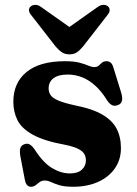

<svg xmlns="http://www.w3.org/2000/svg" viewBox="-20 -736 550 770"><path d="M260.5 -40.5Q292 -40.5 308.2 -55.5Q324.5 -70.5 324.5 -92.5Q324.5 -106 318.8 -117.2Q313 -128.5 295.5 -138Q278 -147.5 242.5 -155Q157.5 -170.5 112.2 -195.5Q67 -220.5 50.2 -253.8Q33.5 -287 33.5 -328Q33.5 -403.5 86.2 -447Q139 -490.5 240.5 -490.5Q276.5 -490.5 298.2 -484.8Q320 -479 333.8 -473Q347.5 -467 358 -467Q369.5 -467 376 -473Q382.5 -479 389.2 -484.8Q396 -490.5 407.5 -490.5Q416.5 -490.5 423.8 -484.8Q431 -479 435.5 -463L465 -367.5Q472 -346 469.2 -332.8Q466.5 -319.5 453 -314.5Q439.5 -309.5 429.5 -314.2Q419.5 -319 410 -333Q387.5 -369.5 362 -392.5Q336.5 -415.5 309 -426.2Q281.5 -437 251.5 -437Q213.5 -437 194.2 -422Q175 -407 175 -381.5Q175 -366.5 183 -354.5Q191 -342.5 214 -332.8Q237 -323 280.5 -313.5Q349.5 -300 389.8 -276.8Q430 -253.5 447.5 -220.2Q465 -187 465 -142Q465 -95.5 440.5 -60.5Q416 -25.5 372.8 -6.2Q329.5 13 273.5 13Q239 13 218.5 6.8Q198 0.5 184.8 -5.8Q171.5 -12 159.5 -12Q147.5 -12 139 -5.8Q130.5 0.5 122.8 6.8Q115 13 104 13Q95 13 88.8 6.5Q82.5 0 79.5 -16L62 -107.5Q58 -130 61.2 -141Q64.5 -152 76 -157Q89.5 -162.5 99.5 -156.5Q109.5 -150.5 120 -135Q153 -83.5 188.8 -62Q224.5 -40.5 260.5 -40.5ZM297.5 -600 145.5 -707.5Q133.5 -716.5 122 -716.5Q110.5 -716.5 103 -710Q96.5 -705 96.2 -695.8Q96 -686.5 105.5 -675L203.5 -549Q216.5 -534 228.8 -526Q241 -518 258.5 -518Q276 -518 288 -526Q300 -534 312.5 -549L410.5 -675Q420 -686.5 419.8 -695.8Q419.5 -705 413.5 -710Q406.5 -716.5 394.8 -716.5Q383 -716.5 371 -707.5L219 -600Z"/></svg>

Font: Fraunces
Style: Bold
Weight: 700
Version: Version 1.000;[b76b70a41]